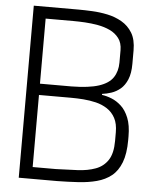

<svg xmlns="http://www.w3.org/2000/svg" viewBox="-57 -888 736 935"><g transform="rotate(5 311.0 -420.5)"><path d="M70 0V-841H289.7Q318.2 -841 355.2 -839.2Q392.3 -837.5 430.4 -829.6Q468.5 -821.7 500.9 -803.1Q533.3 -784.5 553.2 -751.8Q573 -719.2 573 -666.2V-600.2Q573 -554.2 560.4 -524.1Q547.8 -494 527.7 -477.1Q507.5 -460.2 483.9 -452.3Q460.3 -444.5 438.8 -442V-437Q461.5 -434 486.3 -424.1Q511.2 -414.2 533.7 -393.6Q556.2 -373 570.6 -337.3Q585 -301.7 585 -247V-228.7Q585 -162.2 568.4 -119.2Q551.8 -76.3 521.9 -52.5Q492 -28.7 451.2 -17.8Q410.5 -6.8 361.2 -3.8Q312 -0.8 257.8 0ZM133 -57.7H247Q303 -59.3 352.4 -61.8Q401.8 -64.2 439.9 -78.2Q478 -92.2 499.8 -125.2Q521.7 -158.2 521.7 -219.2V-261.3Q521.7 -303.5 507 -330.9Q492.3 -358.3 467.2 -374.6Q442.2 -390.8 411.9 -398.1Q381.7 -405.3 350.2 -407.7Q318.7 -410 291 -410H133ZM133 -465.2H287.3Q372.7 -466.2 420.8 -482Q469 -497.8 489.2 -528Q509.5 -558.2 509.7 -601.3V-661.8Q509.5 -697.7 492.3 -720.2Q475.2 -742.8 448.1 -755.6Q421 -768.3 388.8 -774.1Q356.7 -779.8 325.4 -781.6Q294.2 -783.3 270 -783.3H133Z"/></g></svg>

Font: Matangi Light
Style: Regular
Weight: 300
Designer: Prashant Pant
Foundry: The Graphic Ant
Version: Version 3.002